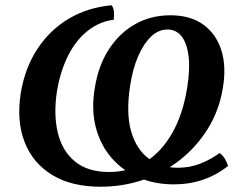

<svg xmlns="http://www.w3.org/2000/svg" viewBox="-20 -700 930 729"><path d="M362 9Q252 9 178.5 -35.5Q105 -80 73.5 -160.5Q42 -241 59 -348Q75 -443 122.5 -515Q170 -587 242 -629.5Q314 -672 404 -680Q411 -670 412.5 -656Q414 -642 412 -625Q360 -619 315 -584.5Q270 -550 239.5 -490.5Q209 -431 196 -352Q183 -265 199.5 -196Q216 -127 264.5 -87Q313 -47 394 -47Q471 -47 532 -85Q593 -123 634 -195Q675 -267 691 -369Q702 -438 696 -487Q690 -536 669.5 -562Q649 -588 616 -588Q582 -588 554 -561.5Q526 -535 505 -487.5Q484 -440 474 -374Q458 -270 478 -201Q498 -132 545.5 -97.5Q593 -63 655 -63Q699 -63 738.5 -78Q778 -93 814 -119Q826 -110 833.5 -97.5Q841 -85 846 -70Q802 -35 750.5 -17.5Q699 0 640 0Q568 0 507.5 -25.5Q447 -51 404.5 -99.5Q362 -148 344 -215.5Q326 -283 340 -367Q354 -453 394.5 -514.5Q435 -576 494.5 -609Q554 -642 627 -642Q703 -642 752 -606.5Q801 -571 820.5 -509Q840 -447 826 -365Q812 -280 769 -211Q726 -142 663 -92.5Q600 -43 523 -17Q446 9 362 9Z"/></svg>

Font: Vollkorn SemiBold
Style: Italic
Weight: 600
Italic angle: -11°
Designer: Friedrich Althausen
Foundry: Friedrich Althausen
Version: Version 5.000